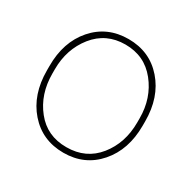

<svg xmlns="http://www.w3.org/2000/svg" viewBox="-128 -665 802 803"><g transform="rotate(30 273.5 -264.0)"><path d="M68.8 -253.9Q68.8 -154.3 124.5 -85Q179.7 -15.6 273.4 -16.1Q367.2 -16.1 422.9 -85.4Q478.5 -154.8 478.5 -253.9V-274.4Q478.5 -371.1 422.4 -441.4Q366.2 -511.7 273.4 -511.7Q180.7 -511.7 124.5 -441.4Q68.8 -371.1 68.8 -274.4ZM42.5 -274.4Q42 -390.6 106.4 -464.4Q170.9 -538.1 273.4 -538.1Q376 -538.1 440.4 -464.4Q504.9 -390.6 504.9 -274.4V-253.9Q504.9 -137.2 440.4 -63.5Q376 10.3 273.9 10.3Q171.4 10.3 106.9 -63.5Q42.5 -137.2 42.5 -253.9Z"/></g></svg>

Font: Roboto-Thin
Style: Regular
Weight: 250
Designer: Google
Version: Version 1.100141; 2013; ttfautohint (v0.94.14-c901) -l 8 -r 